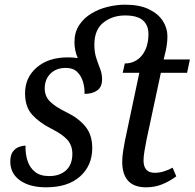

<svg xmlns="http://www.w3.org/2000/svg" viewBox="-20 -790 831 820"><path d="M177 10Q107 10 65.5 -19.5Q24 -49 24 -100Q24 -128 35 -142.5Q46 -157 61 -162.5Q76 -168 89 -168Q88 -133 97.5 -103.5Q107 -74 129.5 -56Q152 -38 190 -38Q235 -38 262 -62.5Q289 -87 289 -133Q289 -168 268.5 -192Q248 -216 198 -241Q147 -267 117 -300.5Q87 -334 87 -392Q87 -459 137 -502Q187 -545 270 -545Q292 -545 312 -542Q305 -558 301.5 -575Q298 -592 298 -610Q298 -652 318 -682.5Q338 -713 370.5 -732.5Q403 -752 441 -761Q479 -770 514 -770Q576 -770 616 -750.5Q656 -731 675.5 -700.5Q695 -670 695 -636Q695 -606 688 -574L679 -536H791L779 -479H667L606 -194Q601 -169 597 -145Q593 -121 593 -105Q593 -52 641 -52Q661 -52 681.5 -58.5Q702 -65 717 -74L733 -37Q705 -16 673 -3Q641 10 604 10Q502 10 502 -100Q502 -120 506 -145.5Q510 -171 514 -191L575 -479H504L513 -519Q537 -519 555.5 -528.5Q574 -538 585 -552Q614 -587 614 -645Q614 -682 590.5 -703Q567 -724 514 -724Q460 -724 421.5 -693.5Q383 -663 383 -599Q383 -567 391 -542.5Q399 -518 407.5 -496.5Q416 -475 416 -452V-451Q416 -419 395.5 -404Q375 -389 341 -389Q342 -415 334.5 -440.5Q327 -466 309.5 -483Q292 -500 261 -500Q220 -500 195.5 -475.5Q171 -451 171 -412Q171 -379 193.5 -356.5Q216 -334 263 -311Q315 -286 344.5 -250Q374 -214 374 -158Q374 -83 322 -36.5Q270 10 177 10Z"/></svg>

Font: Noto Serif SemiCondensed
Style: Italic
Weight: 400
Width: 4
Italic angle: -12°
Designer: Monotype Design Team
Foundry: Monotype Imaging Inc.
Version: Version 2.013